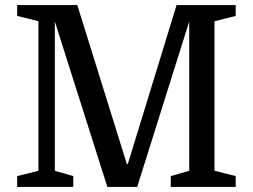

<svg xmlns="http://www.w3.org/2000/svg" viewBox="-20 -740 1001 760"><path d="M486 -91 679 -720H913V-677L829 -656V-64L913 -43V0H656V-43L729 -64V-655L523 0H405L197 -655V-64L270 -43V0H48V-43L132 -64V-656L48 -677V-720H286L482 -91Z"/></svg>

Font: Domine
Style: Regular
Weight: 400
Designer: Pablo Impallari, Rodrigo Fuenzalida, Brenda Gallo
Foundry: Pablo Impallari, Rodrigo Fuenzalida, Brenda Gallo
Version: Version 2.000